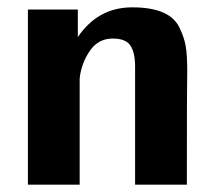

<svg xmlns="http://www.w3.org/2000/svg" viewBox="-20 -503 597 523"><path d="M56 0V-477H192V-402Q247 -483 340 -483Q391 -483 423 -469.5Q455 -456 468.5 -428.5Q482 -401 486 -376.5Q490 -352 490 -312V-311Q489 -277 489 0H348V-322Q348 -359 335.5 -378.5Q323 -398 287 -398Q247 -398 224 -363.5Q201 -329 197 -289V0Z"/></svg>

Font: Coval
Style: Heavy
Weight: 900
Foundry: Context Ltd
Version: Version 001.000